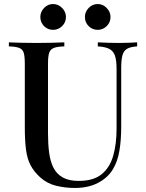

<svg xmlns="http://www.w3.org/2000/svg" viewBox="-20 -918 724 952"><path d="M660 -708V-688Q627 -686 610 -676Q593 -666 587 -643.5Q581 -621 581 -580V-291Q581 -223 572 -170Q563 -117 540 -79Q515 -37 466.5 -11.5Q418 14 351 14Q303 14 258 3Q213 -8 179 -39Q149 -66 132 -98Q115 -130 109 -175.5Q103 -221 103 -288V-602Q103 -639 97.5 -656.5Q92 -674 75 -680.5Q58 -687 24 -688V-708Q47 -707 83.5 -706Q120 -705 162 -705Q200 -705 237.5 -706Q275 -707 299 -708V-688Q265 -687 247.5 -680.5Q230 -674 224 -656.5Q218 -639 218 -602V-256Q218 -205 223.5 -162Q229 -119 244.5 -87.5Q260 -56 290.5 -38.5Q321 -21 370 -21Q444 -21 484.5 -54.5Q525 -88 541.5 -146.5Q558 -205 558 -280V-576Q558 -619 550 -642Q542 -665 522 -675.5Q502 -686 465 -688V-708Q484 -707 514 -706Q544 -705 569 -705Q595 -705 619.5 -706Q644 -707 660 -708ZM465 -898Q490 -898 509 -878.5Q528 -859 528 -834Q528 -807 509 -788.5Q490 -770 465 -770Q438 -770 419.5 -788.5Q401 -807 401 -834Q401 -859 419.5 -878.5Q438 -898 465 -898ZM243 -898Q269 -898 288 -878.5Q307 -859 307 -834Q307 -807 288 -788.5Q269 -770 243 -770Q217 -770 198.5 -788.5Q180 -807 180 -834Q180 -859 198.5 -878.5Q217 -898 243 -898Z"/></svg>

Font: Playfair Display Medium
Style: Regular
Weight: 500
Designer: Claus Eggers Sørensen
Foundry: Claus Eggers Sørensen
Version: Version 1.203